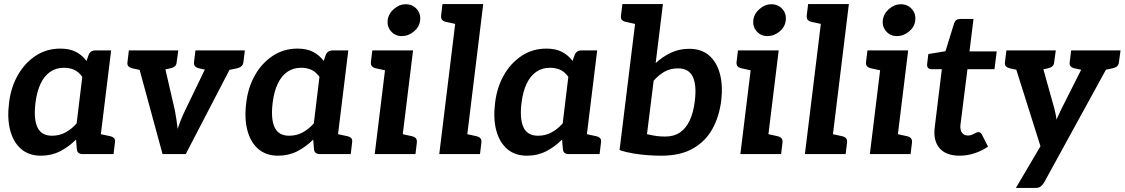

<svg xmlns="http://www.w3.org/2000/svg" viewBox="-20 -764 5576 952"><path d="M183 8Q123 8 84.5 -25.5Q46 -59 30.5 -118Q15 -177 25 -255Q34 -331 68.5 -391.5Q103 -452 157 -487.5Q211 -523 279 -523Q325 -523 356 -507Q387 -491 409 -462L419 -491Q428 -514 453 -514H531L468 0H390Q364 0 361 -23L357 -72Q321 -36 278 -14Q235 8 183 8ZM238 -91Q274 -91 304 -107Q334 -123 360 -152L388 -383Q370 -408 347.5 -418Q325 -428 297 -428Q258 -428 229 -408Q200 -388 181.5 -349.5Q163 -311 156 -255Q146 -175 165.5 -133Q185 -91 238 -91ZM444 0 469 -101 525 -89Q539 -86 545.5 -79Q552 -72 550 -58L543 0Z M786 0 646 -514H751Q765 -514 773.5 -507Q782 -500 784 -490L847 -217Q851 -196 854.5 -173Q858 -150 861 -125Q868 -147 877.5 -170.5Q887 -194 898 -217L1030 -490Q1035 -500 1044.5 -507Q1054 -514 1067 -514H1168L901 0ZM731 -481 735 -514H809L805 -481ZM1011 -481 1015 -514H1090L1085 -481ZM718 -514 693 -413 637 -425Q624 -428 617 -435Q610 -442 612 -456L619 -514ZM864 -514 856 -456Q855 -442 846.5 -435Q838 -428 824 -425L765 -413V-514ZM1049 -514 1023 -413 968 -425Q954 -428 947.5 -435Q941 -442 942 -456L949 -514ZM1194 -514 1187 -456Q1185 -442 1176.5 -435Q1168 -428 1154 -425L1095 -413V-514Z M1359 8Q1299 8 1260.5 -25.5Q1222 -59 1206.5 -118Q1191 -177 1201 -255Q1210 -331 1244.5 -391.5Q1279 -452 1333 -487.5Q1387 -523 1455 -523Q1501 -523 1532 -507Q1563 -491 1585 -462L1595 -491Q1604 -514 1629 -514H1707L1644 0H1566Q1540 0 1537 -23L1533 -72Q1497 -36 1454 -14Q1411 8 1359 8ZM1414 -91Q1450 -91 1480 -107Q1510 -123 1536 -152L1564 -383Q1546 -408 1523.5 -418Q1501 -428 1473 -428Q1434 -428 1405 -408Q1376 -388 1357.5 -349.5Q1339 -311 1332 -255Q1322 -175 1341.5 -133Q1361 -91 1414 -91ZM1620 0 1645 -101 1701 -89Q1715 -86 1721.5 -79Q1728 -72 1726 -58L1719 0Z M1838 0 1901 -514H2028L1965 0ZM1940 0 1966 -101 2021 -89Q2035 -86 2041.5 -79Q2048 -72 2047 -58L2040 0ZM1926 -514 1900 -413 1845 -425Q1831 -428 1824.5 -435Q1818 -442 1819 -456L1826 -514ZM1972 -585Q1940 -585 1919.5 -608Q1899 -631 1902 -663Q1906 -696 1933 -719.5Q1960 -743 1991 -743Q2025 -743 2046 -719.5Q2067 -696 2063 -663Q2060 -631 2032.5 -608Q2005 -585 1972 -585Z M2158 0 2249 -744H2376L2285 0ZM2260 0 2286 -101 2341 -89Q2355 -86 2361.5 -79Q2368 -72 2367 -58L2360 0ZM2274 -744 2249 -643 2193 -655Q2179 -658 2172.5 -665Q2166 -672 2167 -686L2174 -744Z M2593 8Q2533 8 2494.5 -25.5Q2456 -59 2440.5 -118Q2425 -177 2435 -255Q2444 -331 2478.5 -391.5Q2513 -452 2567 -487.5Q2621 -523 2689 -523Q2735 -523 2766 -507Q2797 -491 2819 -462L2829 -491Q2838 -514 2863 -514H2941L2878 0H2800Q2774 0 2771 -23L2767 -72Q2731 -36 2688 -14Q2645 8 2593 8ZM2648 -91Q2684 -91 2714 -107Q2744 -123 2770 -152L2798 -383Q2780 -408 2757.5 -418Q2735 -428 2707 -428Q2668 -428 2639 -408Q2610 -388 2591.5 -349.5Q2573 -311 2566 -255Q2556 -175 2575.5 -133Q2595 -91 2648 -91ZM2854 0 2879 -101 2935 -89Q2949 -86 2955.5 -79Q2962 -72 2960 -58L2953 0Z M3259 8Q3228 8 3192.5 5.5Q3157 3 3120.5 -3Q3084 -9 3052 -20L3141 -744H3267L3231 -451Q3265 -483 3306.5 -502.5Q3348 -522 3398 -522Q3458 -522 3496 -489Q3534 -456 3549.5 -398Q3565 -340 3556 -264Q3546 -186 3512.5 -125Q3479 -64 3416.5 -28Q3354 8 3259 8ZM3279 -87Q3321 -87 3350.5 -106.5Q3380 -126 3399 -165Q3418 -204 3425 -262Q3435 -342 3415 -383.5Q3395 -425 3342 -425Q3305 -425 3276.5 -409.5Q3248 -394 3221 -364L3188 -99Q3216 -92 3236 -89.5Q3256 -87 3279 -87ZM3165 -744 3140 -643 3085 -655Q3071 -658 3064 -665Q3057 -672 3059 -686L3066 -744Z M3651 0 3714 -514H3841L3778 0ZM3753 0 3779 -101 3834 -89Q3848 -86 3854.5 -79Q3861 -72 3860 -58L3853 0ZM3739 -514 3713 -413 3658 -425Q3644 -428 3637.5 -435Q3631 -442 3632 -456L3639 -514ZM3785 -585Q3753 -585 3732.5 -608Q3712 -631 3715 -663Q3719 -696 3746 -719.5Q3773 -743 3804 -743Q3838 -743 3859 -719.5Q3880 -696 3876 -663Q3873 -631 3845.5 -608Q3818 -585 3785 -585Z M3971 0 4062 -744H4189L4098 0ZM4073 0 4099 -101 4154 -89Q4168 -86 4174.5 -79Q4181 -72 4180 -58L4173 0ZM4087 -744 4062 -643 4006 -655Q3992 -658 3985.5 -665Q3979 -672 3980 -686L3987 -744Z M4293 0 4356 -514H4483L4420 0ZM4395 0 4421 -101 4476 -89Q4490 -86 4496.5 -79Q4503 -72 4502 -58L4495 0ZM4381 -514 4355 -413 4300 -425Q4286 -428 4279.5 -435Q4273 -442 4274 -456L4281 -514ZM4427 -585Q4395 -585 4374.5 -608Q4354 -631 4357 -663Q4361 -696 4388 -719.5Q4415 -743 4446 -743Q4480 -743 4501 -719.5Q4522 -696 4518 -663Q4515 -631 4487.5 -608Q4460 -585 4427 -585Z M4738 8Q4670 8 4638 -30Q4606 -68 4615 -135L4650 -421H4599Q4588 -421 4582 -427Q4576 -433 4577 -446L4583 -496L4668 -510L4711 -649Q4718 -670 4741 -670H4807L4787 -509H4922L4911 -421H4777L4742 -143Q4740 -119 4750 -105.5Q4760 -92 4780 -92Q4791 -92 4800.5 -96.5Q4810 -101 4818 -105Q4826 -109 4832 -109Q4842 -109 4848 -98L4879 -37Q4849 -16 4812 -4Q4775 8 4738 8Z M5017 168 5139 -39 4989 -514H5101Q5116 -514 5123.5 -507Q5131 -500 5134 -490L5208 -225Q5211 -213 5214 -199Q5217 -185 5218 -171Q5221 -177 5226 -187.5Q5231 -198 5236 -209Q5241 -220 5244 -226L5377 -490Q5382 -500 5392.5 -507Q5403 -514 5414 -514H5516L5157 141Q5149 154 5139.5 161Q5130 168 5112 168ZM5082 -481 5086 -514H5160L5156 -481ZM5358 -481 5362 -514H5437L5433 -481ZM5069 -514 5044 -413 4988 -425Q4975 -428 4968 -435Q4961 -442 4963 -456L4970 -514ZM5215 -514 5207 -456Q5206 -442 5197.5 -435Q5189 -428 5175 -425L5116 -413V-514ZM5390 -514 5365 -413 5309 -425Q5295 -428 5288.5 -435Q5282 -442 5284 -456L5291 -514ZM5536 -514 5528 -456Q5527 -442 5518.5 -435Q5510 -428 5495 -425L5437 -413L5436 -514Z"/></svg>

Font: Aleo
Style: Bold Italic
Weight: 700
Italic angle: -7°
Version: Version 2.001;gftools[0.9.29]